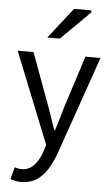

<svg xmlns="http://www.w3.org/2000/svg" viewBox="-62 -775 591 1024"><g transform="rotate(5 233.5 -263.0)"><path d="M90.3 209.5Q73.5 209.5 59.3 206.5Q45.2 203.5 33.2 198.8L50.6 134.7Q60.1 137.7 69.1 139.5Q78.1 141.2 86.4 141.2Q127.7 141.2 154.6 111.4Q181.4 81.6 196 36.9L207.1 1L12 -486.1H96.8L196 -217Q207.6 -185.5 219.7 -149.9Q231.8 -114.3 243.3 -80H247.3Q257.9 -113.5 268.2 -149.2Q278.6 -184.8 288.2 -217L374.8 -486.1H455.4L272.3 40Q255.1 88.1 231.3 126.5Q207.5 165 173.2 187.2Q139 209.5 90.3 209.5ZM163.2 -570 292.2 -734.7H382.5L387.4 -725.6L230 -570Z"/></g></svg>

Font: SourceSans3VF
Style: Regular
Weight: 200
Designer: Paul D. Hunt
Foundry: Adobe
Version: Version 3.052;hotconv 1.1.0;makeotfexe 2.6.0